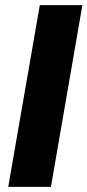

<svg xmlns="http://www.w3.org/2000/svg" viewBox="-20 -731 342 751"><path d="M302.2 -710.9 179.2 0H12.2L135.7 -710.9Z"/></svg>

Font: Roboto Black
Style: Italic
Weight: 900
Italic angle: -12°
Designer: Christian Robertson
Foundry: Google
Version: Version 3.0; 2020